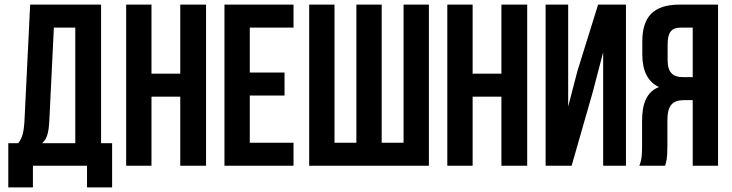

<svg xmlns="http://www.w3.org/2000/svg" viewBox="-20 -720 3179 834"><path d="M467 94V-98H419V-700H111L86 -189C83 -148 78 -122 59 -98H16V94H123V0H358V94ZM214 -600H307V-98H163C182 -115 191 -138 194 -191Z M638 -300H763V0H875V-700H763V-400H638V-700H528V0H638Z M1065 -600H1255V-700H955V0H1255V-100H1065V-305H1216V-405H1065Z M1843 0V-700H1733V-100H1638V-700H1528V-100H1433V-700H1323V0Z M2033 -300H2158V0H2270V-700H2158V-400H2033V-700H1923V0H2033Z M2555 -321 2600 -493V0H2699V-700H2578L2488 -411L2448 -257V-700H2350V0H2463Z M2869 0C2874 -18 2879 -28 2879 -86V-196C2879 -261 2900 -285 2951 -285H2989V0H3099V-700H2933C2818 -700 2770 -647 2770 -539V-484C2770 -412 2794 -365 2842 -342C2786 -319 2769 -266 2769 -193V-85C2769 -50 2768 -27 2757 0ZM2989 -600V-385H2946C2905 -385 2880 -403 2880 -459V-528C2880 -579 2897 -600 2936 -600Z"/></svg>

Font: Bebas Neue
Style: Bold
Weight: 700
Designer: Ryoichi Tsunekawa
Foundry: Ryoichi Tsunekawa
Version: Version 1.300